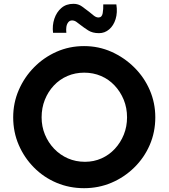

<svg xmlns="http://www.w3.org/2000/svg" viewBox="-20 -988 892 1016"><path d="M49.8 -367.2Q49.8 -443.4 79.1 -511.2Q108.4 -579.1 159.7 -631.3Q210.9 -683.6 278.8 -713.9Q346.7 -744.1 424.8 -744.1Q502 -744.1 569.8 -713.9Q637.7 -683.6 690.4 -631.3Q743.2 -579.1 772.5 -511.2Q801.8 -443.4 801.8 -367.2Q801.8 -289.1 772.5 -221.2Q743.2 -153.3 690.4 -101.6Q637.7 -49.8 569.8 -21Q502 7.8 424.8 7.8Q346.7 7.8 278.8 -21Q210.9 -49.8 159.7 -101.6Q108.4 -153.3 79.1 -221.2Q49.8 -289.1 49.8 -367.2ZM200.2 -367.2Q200.2 -318.4 217.8 -275.9Q235.4 -233.4 266.6 -200.7Q297.9 -168 339.4 -149.9Q380.9 -131.8 429.7 -131.8Q476.6 -131.8 517.1 -149.9Q557.6 -168 587.9 -200.7Q618.2 -233.4 635.3 -275.9Q652.3 -318.4 652.3 -367.2Q652.3 -417 634.8 -460Q617.2 -502.9 586.4 -535.6Q555.7 -568.4 514.6 -585.9Q473.6 -603.5 425.8 -603.5Q377.9 -603.5 336.9 -585.9Q295.9 -568.4 265.1 -535.6Q234.4 -502.9 217.3 -460Q200.2 -417 200.2 -367.2ZM503.9 -812.5Q469.7 -812.5 446.8 -827.1Q423.8 -841.8 405.3 -856.4Q394.5 -865.2 383.8 -872.6Q373 -879.9 361.3 -879.9Q348.6 -879.9 340.8 -869.6Q333 -859.4 331.1 -844.7Q329.1 -830.1 331.1 -814.5H260.7Q255.9 -853.5 267.6 -888.7Q279.3 -923.8 304.7 -945.8Q330.1 -967.8 369.1 -967.8Q394.5 -967.8 414.1 -953.6Q433.6 -939.5 451.2 -925.8Q464.8 -914.1 477.1 -904.8Q489.3 -895.5 501 -895.5Q519.5 -895.5 523.4 -918Q527.3 -940.4 526.4 -964.8H595.7Q602.5 -921.9 591.8 -887.2Q581.1 -852.5 557.6 -832.5Q534.2 -812.5 503.9 -812.5Z"/></svg>

Font: Josefin Sans CFJ
Style: Bold
Weight: 700
Designer: Santiago Orozco
Foundry: Typemade
Version: Version 2.001